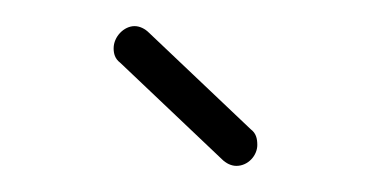

<svg xmlns="http://www.w3.org/2000/svg" viewBox="-20 -412 284 147"><path d="M172 -313 94 -387C91 -390 87 -392 83 -392C75 -392 67 -384 67 -375C67 -371 68 -367 72 -364L150 -290C153 -287 157 -285 161 -285C170 -285 177 -293 177 -301C177 -306 176 -310 172 -313Z"/></svg>

Font: Sacramento
Style: Regular
Weight: 400
Designer: Astigmatic (AOETI)
Foundry: Astigmatic (AOETI)
Version: Version 1.000